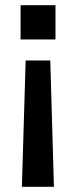

<svg xmlns="http://www.w3.org/2000/svg" viewBox="-20 -513 292 737"><path d="M187 204H64L78.5 -281H173ZM59 -493H193V-361.5H59Z"/></svg>

Font: HK Grotesk
Style: Bold
Weight: 700
Designer: Alfredo Marco Pradil
Foundry: Hanken Design Co.
Version: Version 3.001